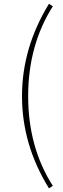

<svg xmlns="http://www.w3.org/2000/svg" viewBox="-20 -824 339 1035"><path d="M264.6 177.7 244.1 191.4Q98.6 -43 98.6 -305.7Q98.6 -566.4 244.1 -803.7L264.6 -790Q131.8 -580.1 131.8 -305.7Q131.8 -30.3 264.6 177.7Z"/></svg>

Font: Gen Shin Gothic ExtraLight
Style: Regular
Weight: 100
Designer: [Source Han Sans]
Ryoko NISHIZUKA  (kana & ideographs); Paul D. Hunt (Latin, Greek & Cyrillic); Wenlong ZHANG  (bopomofo
Version: Version 1.002.20150607